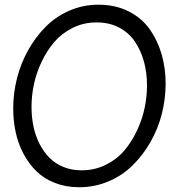

<svg xmlns="http://www.w3.org/2000/svg" viewBox="-20 -785 772 815"><path d="M397.9 -765.1Q468.8 -765.1 524.4 -737.5Q580.1 -710 614 -662.8Q647.9 -615.7 665.5 -556.4Q683.1 -497.1 683.1 -430.2Q683.1 -365.7 667 -302Q650.9 -238.3 618.9 -182.4Q586.9 -126.5 543.2 -83.3Q499.5 -40 440.7 -15.1Q381.8 9.8 315.9 9.8Q260.3 9.8 213.6 -8.3Q167 -26.4 134.8 -57.9Q102.5 -89.4 79.8 -132.1Q57.1 -174.8 46.6 -223.4Q36.1 -272 36.1 -325.2Q36.1 -389.2 52 -452.4Q67.9 -515.6 99.4 -571.8Q130.9 -627.9 173.6 -671.1Q216.3 -714.4 274.4 -739.7Q332.5 -765.1 397.9 -765.1ZM390.1 -689.9Q335.4 -689.9 289.1 -667Q242.7 -644 210.9 -607.2Q179.2 -570.3 156.7 -522.9Q134.3 -475.6 124 -427Q113.8 -378.4 113.8 -332Q113.8 -288.6 121.8 -249.3Q129.9 -210 147.2 -175.5Q164.6 -141.1 189.2 -116Q213.9 -90.8 249 -76.4Q284.2 -62 326.2 -62Q381.3 -62 428.2 -85Q475.1 -107.9 506.8 -145Q538.6 -182.1 561 -229.7Q583.5 -277.3 593.8 -326.2Q604 -375 604 -421.9Q604 -476.1 591.1 -523.4Q578.1 -570.8 552.5 -608.6Q526.9 -646.5 485.1 -668.2Q443.4 -689.9 390.1 -689.9Z"/></svg>

Font: BPreplay
Style: Italic
Weight: 400
Italic angle: -6°
Designer: Magenta/George Triantafyllakos
Foundry: Magenta/George Triantafyllakos
Version: Version 1.00